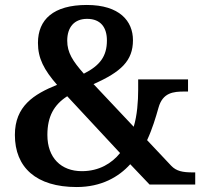

<svg xmlns="http://www.w3.org/2000/svg" viewBox="-20 -744 819 774"><path d="M289 10C389 10 459 -31 505 -82L583 0H767V-49H758C716 -49 691 -54 670 -76L573 -179C594 -224 608 -271 619 -310C636 -371 679 -375 724 -375H738V-424H537V-382C537 -336 533 -279 519 -233L357 -405C468 -454 516 -499 516 -582C516 -659 462 -724 330 -724C195 -724 133 -665 133 -571C133 -509 157 -463 210 -402C116 -364 40 -316 40 -200C40 -69 126 10 289 10ZM318 -447C273 -498 251 -532 251 -580C251 -635 280 -668 331 -668C387 -668 411 -632 411 -581C411 -517 383 -480 318 -447ZM310 -54C227 -54 171 -107 171 -200C171 -275 198 -322 251 -356L464 -127C431 -86 380 -54 310 -54Z"/></svg>

Font: Noto Serif Lao SemiBold
Style: Regular
Weight: 600
Designer: Monotype Design Team
Foundry: Monotype Imaging Inc.
Version: Version 2.003